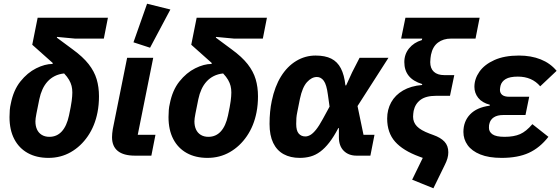

<svg xmlns="http://www.w3.org/2000/svg" viewBox="-20 -835 3006 1030"><path d="M537 -628H382L286 -637L285 -633L370 -570Q425 -530 455.5 -491Q486 -452 498.5 -410Q511 -368 511 -318Q511 -296 509 -274Q507 -252 503 -232Q489 -160 451.5 -105Q414 -50 360 -19Q306 12 240 12Q176 12 129 -14Q82 -40 56.5 -89Q31 -138 31 -207Q31 -227 32.5 -245Q34 -263 38 -279Q52 -351 89.5 -398Q127 -445 174 -468.5Q221 -492 262 -492L268 -522L284 -476Q280 -481 274.5 -486.5Q269 -492 263 -497L153 -595L182 -740H559ZM368 -339Q368 -358 364 -374Q360 -390 350.5 -406.5Q341 -423 324 -441Q296 -438 274 -427Q252 -416 235.5 -398Q219 -380 208 -356Q197 -332 191 -303Q181 -254 175.5 -226Q170 -198 170 -184Q170 -159 178.5 -140.5Q187 -122 204 -111.5Q221 -101 245 -101Q285 -101 311.5 -130Q338 -159 350 -215Q361 -266 364.5 -293Q368 -320 368 -339Z M814 -112 792 0H704Q643 0 612 -25Q581 -50 581 -99Q581 -107 582 -119Q583 -131 585 -142L662 -525H802L719 -112ZM894 -784 785 -579 696 -608 769 -815Z M1390 -628H1235L1139 -637L1138 -633L1223 -570Q1278 -530 1308.5 -491Q1339 -452 1351.5 -410Q1364 -368 1364 -318Q1364 -296 1362 -274Q1360 -252 1356 -232Q1342 -160 1304.5 -105Q1267 -50 1213 -19Q1159 12 1093 12Q1029 12 982 -14Q935 -40 909.5 -89Q884 -138 884 -207Q884 -227 885.5 -245Q887 -263 891 -279Q905 -351 942.5 -398Q980 -445 1027 -468.5Q1074 -492 1115 -492L1121 -522L1137 -476Q1133 -481 1127.5 -486.5Q1122 -492 1116 -497L1006 -595L1035 -740H1412ZM1221 -339Q1221 -358 1217 -374Q1213 -390 1203.5 -406.5Q1194 -423 1177 -441Q1149 -438 1127 -427Q1105 -416 1088.5 -398Q1072 -380 1061 -356Q1050 -332 1044 -303Q1034 -254 1028.5 -226Q1023 -198 1023 -184Q1023 -159 1031.5 -140.5Q1040 -122 1057 -111.5Q1074 -101 1098 -101Q1138 -101 1164.5 -130Q1191 -159 1203 -215Q1214 -266 1217.5 -293Q1221 -320 1221 -339Z M1989 -112 1967 0H1893Q1850 0 1824 -26Q1798 -52 1798 -99V-148H1795Q1771 -102 1747 -71Q1723 -40 1698 -21.5Q1673 -3 1646 4.5Q1619 12 1588 12Q1538 12 1501.5 -8Q1465 -28 1445.5 -68.5Q1426 -109 1426 -170Q1426 -204 1429 -235Q1432 -266 1438 -294Q1454 -371 1487.5 -425Q1521 -479 1569 -508Q1617 -537 1673 -537Q1724 -537 1757 -520.5Q1790 -504 1808.5 -468.5Q1827 -433 1833 -377H1837L1869 -447L1909 -525H2064L1898 -266L1930 -112ZM1618 -103Q1631 -103 1645 -111Q1659 -119 1675.5 -139.5Q1692 -160 1712 -197L1748 -263L1739 -327Q1732 -381 1717 -401.5Q1702 -422 1680 -422Q1652 -422 1627 -394.5Q1602 -367 1589 -305L1575 -235Q1571 -216 1570 -202Q1569 -188 1569 -170Q1569 -134 1582.5 -118.5Q1596 -103 1618 -103Z M2531 -628H2400Q2358 -628 2329.5 -606.5Q2301 -585 2292 -541Q2291 -534 2289.5 -523.5Q2288 -513 2288 -502Q2288 -468 2307.5 -450Q2327 -432 2364 -432H2417L2394 -321H2319Q2265 -321 2236 -299.5Q2207 -278 2199 -240Q2198 -233 2197 -225Q2196 -217 2196 -209Q2196 -179 2216.5 -157.5Q2237 -136 2285 -118L2304 -111Q2344 -97 2364.5 -75Q2385 -53 2385 -18Q2385 -2 2380.5 14Q2376 30 2367 48L2305 175L2191 129L2248 12L2229 5Q2142 -27 2099.5 -75Q2057 -123 2057 -199Q2057 -247 2078.5 -286Q2100 -325 2142 -349.5Q2184 -374 2244 -379L2245 -384Q2196 -399 2172.5 -428.5Q2149 -458 2149 -502Q2149 -544 2174.5 -575.5Q2200 -607 2243 -620L2245 -628H2132L2155 -740H2553Z M2836 -169 2922 -101Q2876 -42 2817 -15Q2758 12 2671 12Q2602 12 2556.5 -6.5Q2511 -25 2488.5 -56.5Q2466 -88 2466 -127Q2466 -184 2502 -221.5Q2538 -259 2607 -268L2608 -273Q2566 -284 2545.5 -310Q2525 -336 2525 -369Q2525 -412 2552 -450.5Q2579 -489 2632.5 -513Q2686 -537 2764 -537Q2829 -537 2880.5 -516.5Q2932 -496 2966 -455L2878 -372Q2856 -398 2826 -411Q2796 -424 2758 -424Q2715 -424 2693 -411Q2671 -398 2665 -375Q2664 -369 2663 -364Q2662 -359 2662 -353Q2662 -336 2674 -326Q2686 -316 2712 -316H2819L2799 -218H2680Q2648 -218 2629 -205.5Q2610 -193 2605 -170Q2604 -167 2603.5 -162.5Q2603 -158 2603 -149Q2603 -128 2622 -114.5Q2641 -101 2687 -101Q2737 -101 2770 -115.5Q2803 -130 2836 -169Z"/></svg>

Font: IBM Plex Sans
Style: Bold Italic
Weight: 700
Italic angle: -11.31°
Designer: Mike Abbink, Paul van der Laan, Pieter van Rosmalen
Foundry: Bold Monday
Version: Version 3.201